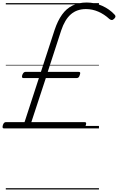

<svg xmlns="http://www.w3.org/2000/svg" viewBox="-46 -1020 937 1525"><path d="M-14 0Q-23 0 -25 -6.5Q-27 -13 -23 -27Q-18 -41 -12 -45.5Q-6 -50 1 -50H149L263 -400H140Q132 -400 129.5 -405.5Q127 -411 131 -425Q137 -439 143 -444Q149 -449 156 -449H279L388 -783Q412 -855 446.5 -903.5Q481 -952 530 -976Q579 -1000 642 -1000Q707 -1000 765 -974Q823 -948 863 -905Q871 -898 871 -889.5Q871 -881 860 -870Q849 -860 840.5 -861Q832 -862 823 -869Q782 -907 734.5 -927.5Q687 -948 637 -948Q565 -948 517 -906.5Q469 -865 440 -778L333 -449H579Q588 -449 590.5 -444Q593 -439 588 -425Q584 -411 578 -405.5Q572 -400 563 -400H318L203 -50H626Q635 -50 637.5 -45Q640 -40 636 -27Q632 -13 625.5 -6.5Q619 0 610 0ZM0 475H740V485H0ZM0 -20H740V0H0ZM0 -505H740V-500H0ZM0 -995H740V-985H0Z"/></svg>

Font: Playwrite SK Guides
Style: Regular
Weight: 400
Designer: Veronika Burian, José Scaglione
Foundry: TypeTogether
Version: Version 1.003